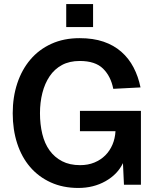

<svg xmlns="http://www.w3.org/2000/svg" viewBox="-20 -915 766 951"><path d="M368 16Q292 16 231.5 -11.5Q171 -39 129 -88Q87 -137 65 -205Q43 -273 43 -354Q43 -434 65.5 -502Q88 -570 130.5 -620Q173 -670 234.5 -698Q296 -726 374 -726Q442 -726 493 -708.5Q544 -691 581 -658.5Q618 -626 641.5 -581Q665 -536 676 -482L541 -475Q529 -537 490.5 -575Q452 -613 375 -613Q324 -613 287 -593Q250 -573 226 -537.5Q202 -502 190 -455Q178 -408 178 -354Q178 -299 189.5 -251.5Q201 -204 225.5 -170Q250 -136 287.5 -116.5Q325 -97 377 -97Q416 -97 447.5 -110Q479 -123 501.5 -145.5Q524 -168 537 -198.5Q550 -229 552 -265H376V-366H678V0H594L589 -107Q562 -51 502.5 -17.5Q443 16 368 16ZM308 -781V-895H441V-781Z"/></svg>

Font: Geist SemBd
Style: Regular
Weight: 400
Designer: Basement.studio, Andrés Briganti, Mateo Zaragoza
Foundry: Basement.studio, Vercel, Andrés Briganti, Guido Ferreyra, Mateo Zaragoza
Version: Version 1.401